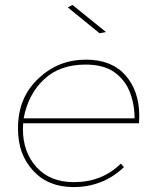

<svg xmlns="http://www.w3.org/2000/svg" viewBox="-20 -759 632 779"><path d="M384 -624 255 -729 274 -739 410 -629ZM278 0Q175 0 114 -67Q83.5 -100.5 68.2 -142.2Q53 -184 53 -239Q53 -363 135.5 -440Q216 -517 329 -517Q433 -517 489 -453.5Q545 -390 545 -289L544 -259H74L73 -235Q73 -142 128 -81Q183 -20 280 -20Q394 -20 470 -95L483 -81Q398 0 278 0ZM526 -279Q526 -335.5 506.8 -385.2Q487.5 -435 443 -467Q399 -497 327 -497Q222 -497 158 -436.5Q94 -376 76 -279Z"/></svg>

Font: Argentum Sans Thin
Style: Italic
Weight: 100
Italic angle: -11°
Designer: Julieta Ulanovsky (font), Cristiano Sobral (main changes and remaster)
Foundry: Julieta Ulanovsky (font), Cristiano Sobral (main changes and remaster)
Version: Version 2.007;June 15, 2022;FontCreator 14.0.0.2814 64-bit; 